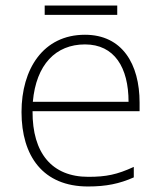

<svg xmlns="http://www.w3.org/2000/svg" viewBox="-20 -666 585 696"><path d="M405 -646H142V-612H405ZM288 -540C136 -540 58 -415 58 -260C58 -100 136 10 299 10C365 10 413 0 465 -23V-61C404 -33 365 -25 300 -25C169 -25 97 -110 98 -263H486V-294C486 -434 423 -540 288 -540ZM288 -505C395 -505 446 -421 446 -297H99C111 -432 182 -505 288 -505Z"/></svg>

Font: Noto Sans Gurmukhi UI ExtraLight
Style: Regular
Weight: 200
Designer: Jelle Bosma - Monotype Design Team
Foundry: Monotype Imaging Inc.
Version: Version 2.004